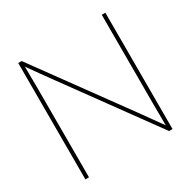

<svg xmlns="http://www.w3.org/2000/svg" viewBox="-162 -884 1033 1040"><g transform="rotate(-30 354.5 -364.0)"><path d="M82 0V-727.5H103.5L505.4 -175.3Q530.8 -140.1 555.4 -105.5Q580.1 -70.8 605.5 -35.6Q605.5 -70.8 605 -105.5Q604.5 -140.1 604.5 -175.3V-727.5H627V0H605.5L204.6 -551.3Q178.7 -586.4 153.8 -621.6Q128.9 -656.7 103.5 -692.4Q103.5 -656.7 104 -621.6Q104.5 -586.4 104.5 -551.3V0Z"/></g></svg>

Font: Inter Display Thin
Style: Regular
Weight: 100
Designer: Rasmus Andersson
Foundry: rsms
Version: Version 4.000;git-a52131595